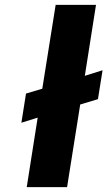

<svg xmlns="http://www.w3.org/2000/svg" viewBox="-20 -770 442 790"><path d="M68 -265 135 -286 90 0H256L310 -340L383 -362L402 -481L329 -458L375 -750H209L154 -405L87 -385Z"/></svg>

Font: Asimov Pro
Style: UltObl
Weight: 900
Designer: Google
Version: Version 2.000980; 2014